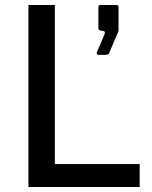

<svg xmlns="http://www.w3.org/2000/svg" viewBox="-20 -743 606 763"><path d="M93 -723V0H535V-91H198V-723ZM372 -525H395C408 -525 413 -527 415 -535L449 -615C450 -616 451 -618 451 -621V-715C451 -721 448 -723 443 -723H379C374 -723 371 -721 371 -713V-632C371 -624 374 -622 382 -621L390 -620C398 -618 398 -615 395 -606L365 -535C363 -530 366 -525 372 -525Z"/></svg>

Font: United Sans Medium
Style: Regular
Weight: 500
Designer: Pablo Impallari, Rodrigo Fuenzalida (Modified by Dan O. Williams)
Version: Version 1.000;PS 001.000;hotconv 1.0.88;makeotf.lib2.5.64775